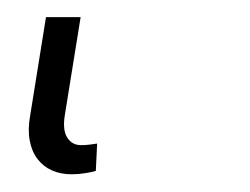

<svg xmlns="http://www.w3.org/2000/svg" viewBox="-20 23 287 220"><path d="M14.6 155.2 32.7 42.6H72.4L54.3 154.8Q51.5 171.9 57 180.6Q62.5 189.3 72.8 189.3Q78.1 189.3 82.7 188.7Q87.4 188.2 91.3 187.5L89.8 218.8Q85.6 220.2 77.8 221.4Q70 222.7 62.1 222.7Q49.4 222.7 39.4 218.2Q29.5 213.8 22.9 205.1Q16.3 196.4 14 183.8Q11.7 171.2 14.6 155.2Z"/></svg>

Font: Inter P Extra Light
Style: Italic
Weight: 200
Italic angle: 9.39999°
Designer: Rasmus Andersson
Foundry: rsms
Version: Version 3.018;git-588b23468